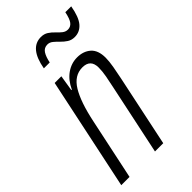

<svg xmlns="http://www.w3.org/2000/svg" viewBox="-223 -787 854 854"><g transform="rotate(-45 204.0 -360.0)"><path d="M3 0 115 -531H157L145 -456H148Q167 -497 198 -519Q229 -541 266 -541Q305 -541 330 -519Q355 -497 355 -450Q355 -428 349.5 -396.5Q344 -365 338 -337L267 0H215L286 -336Q292 -363 297 -390.5Q302 -418 302 -441Q302 -493 251 -493Q200 -493 168.5 -441Q137 -389 116 -288L55 0ZM127 -611Q146 -719 216 -719Q236 -719 250.5 -709.5Q265 -700 276.5 -687.5Q288 -675 299.5 -666Q311 -657 325 -657Q342 -657 353 -671Q364 -685 371 -720H408Q398 -662 376.5 -637Q355 -612 323 -612Q303 -612 288.5 -621.5Q274 -631 262.5 -643Q251 -655 239 -665Q227 -675 213 -675Q192 -675 181 -658Q170 -641 164 -611Z"/></g></svg>

Font: Noto Sans ExtraCondensed Light
Style: Italic
Weight: 300
Width: 2
Italic angle: -12°
Designer: Monotype Design Team
Foundry: Monotype Imaging Inc.
Version: Version 2.013; ttfautohint (v1.8.4.7-5d5b)